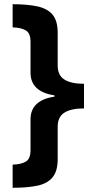

<svg xmlns="http://www.w3.org/2000/svg" viewBox="-20 -734 434 912"><path d="M40 158V48Q79 47 102 34Q125 21 125 -21V-167Q125 -258 239 -275V-281Q125 -298 125 -389V-535Q125 -577 102 -590Q79 -603 40 -604V-714Q111 -714 158.5 -703.5Q206 -693 230 -664Q254 -635 254 -578V-423Q254 -376 286 -356Q318 -336 379 -336V-219Q318 -219 286 -199Q254 -179 254 -132V22Q254 79 229.5 108.5Q205 138 157.5 148Q110 158 40 158Z"/></svg>

Font: Noto Sans Adlam
Style: Regular
Weight: 400
Designer: Mark Jamra, Neil Patel
Foundry: JamraPatel LLC
Version: Version 3.001